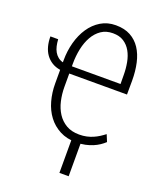

<svg xmlns="http://www.w3.org/2000/svg" viewBox="-167 -820 935 1134"><g transform="rotate(20 300.0 -253.0)"><path d="M377.9 10.3Q317.9 10.3 273.7 -12.9Q229.5 -36.1 200.2 -75Q170.9 -113.8 156.5 -165.5Q142.1 -217.3 142.1 -274.4V-359.9Q111.8 -364.7 89.1 -378.9Q66.4 -393.1 51 -414.6Q35.6 -436 28.1 -464.1Q20.5 -492.2 20.5 -525.9H69.3Q70.8 -502.9 75.2 -483.6Q79.6 -464.4 88.4 -449Q97.2 -433.6 110.4 -422.9Q123.5 -412.1 142.1 -407.2V-420.4Q142.1 -478.5 156.7 -532.7Q171.4 -586.9 199.5 -628.7Q227.5 -670.4 268.6 -695.3Q309.6 -720.2 362.3 -720.2Q416.5 -720.2 454.6 -699.5Q492.7 -678.7 516.8 -642.1Q541 -605.5 552.2 -555.2Q563.5 -504.9 563.5 -445.8L563 -357.9H200.2V-274.4Q200.2 -229 210 -186.5Q219.7 -144 241 -111.3Q262.2 -78.6 295.9 -58.8Q329.6 -39.1 377.9 -39.1Q402.8 -39.1 423.8 -43.7Q444.8 -48.3 463.6 -56.4Q482.4 -64.5 498.8 -75Q515.1 -85.4 530.3 -97.2L548.3 -53.7Q534.7 -41 517.6 -29.5Q500.5 -18.1 479.5 -9.3Q458.5 -0.5 433.3 4.9Q408.2 10.3 377.9 10.3ZM200.2 -403.3H505.9L505.4 -459Q505.4 -499.5 498.3 -537.6Q491.2 -575.7 474.6 -605Q458 -634.3 430.7 -652.1Q403.3 -669.9 362.3 -669.9Q319.8 -669.9 289.3 -649.2Q258.8 -628.4 239 -593.5Q219.2 -558.6 209.7 -513.7Q200.2 -468.8 200.2 -420.4ZM404.3 213.4H346.2V-15.1H404.3Z"/></g></svg>

Font: Roboto Mono Light
Style: Regular
Weight: 300
Designer: Google
Version: Version 2.000985; 2015; ttfautohint (v1.3)